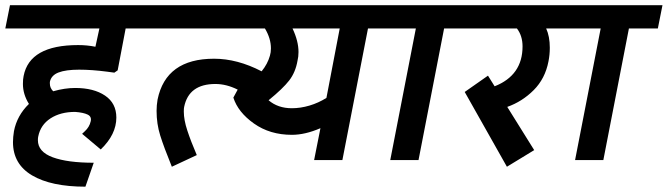

<svg xmlns="http://www.w3.org/2000/svg" viewBox="-50 -602 2511 722"><path d="M422.5 -495 392.5 -337.5 380 -328.8 352.5 -332.5Q295 -340 247.5 -340Q197.5 -340 170 -329.4Q142.5 -318.8 137.5 -293.8V-287.5Q137.5 -271.2 150 -258.8Q193.8 -271.2 232.5 -271.2Q302.5 -271.2 345 -242.5Q387.5 -213.8 387.5 -160Q387.5 -96.2 328.8 -40L258.8 -98.8Q261.2 -101.2 269.4 -108.8Q277.5 -116.2 283.1 -125.6Q288.8 -135 291.2 -146.2Q295 -163.8 279.4 -171.2Q263.8 -178.8 232.5 -181.2Q177.5 -181.2 140 -156.9Q102.5 -132.5 93.8 -88.8Q92.5 -83.8 92.5 -75Q92.5 -31.2 148.1 -10.6Q203.8 10 302.5 10L271.2 100Q142.5 100 70.6 57.5Q-1.2 15 -1.2 -67.5Q-1.2 -86.2 2.5 -108.8Q13.8 -167.5 58.8 -211.2Q36.2 -247.5 36.2 -286.2Q36.2 -305 38.8 -316.2Q61.2 -432.5 243.8 -432.5Q277.5 -432.5 308.8 -426.2L323.8 -495H-30L-12.5 -582.5H575L557.5 -495Z M1333.8 -495 1237.5 0H1131.2L1155 -120Q1097.5 -95 1047.5 -95Q965 -95 905 -137.5Q845 -180 827.5 -235L843.8 -265Q801.2 -286.2 760 -286.2Q660 -286.2 642.5 -200Q641.2 -195 641.2 -182.5Q641.2 -151.2 654.4 -111.2Q667.5 -71.2 690 -18.8L596.2 25Q566.2 -48.8 552.5 -92.5Q538.8 -136.2 538.8 -185Q538.8 -206.2 542.5 -227.5Q573.8 -381.2 755 -381.2Q842.5 -381.2 933.8 -333.8Q956.2 -361.2 965 -392.5Q968.8 -405 968.8 -420Q968.8 -457.5 946.2 -495H515L532.5 -582.5H1462.5L1445 -495ZM1050 -495Q1072.5 -447.5 1072.5 -406.2Q1072.5 -388.8 1068.8 -373.8Q1061.2 -330 1037.5 -299.4Q1013.8 -268.8 960 -225Q995 -195 1047.5 -195Q1080 -195 1113.8 -205Q1147.5 -215 1177.5 -233.8L1227.5 -495Z M1620 -495 1523.8 0H1417.5L1513.8 -495H1402.5L1420 -582.5H1746.2L1728.8 -495Z M2003.8 -495Q2017.5 -465 2017.5 -422.5Q2017.5 -396.2 2012.5 -371.2Q2000 -306.2 1956.9 -263.1Q1913.8 -220 1857.5 -200L1958.8 -37.5Q1942.5 -27.5 1907.5 -6.2Q1872.5 15 1856.2 25L1697.5 -256.2L1785 -317.5L1810 -277.5Q1915 -318.8 1915 -427.5Q1915 -467.5 1893.8 -495H1686.2L1703.8 -582.5H2157.5L2140 -495Z M2315 -495 2218.8 0H2112.5L2208.8 -495H2097.5L2115 -582.5H2441.2L2423.8 -495Z"/></svg>

Font: Cambay
Style: Bold Italic
Weight: 700
Italic angle: -11°
Designer: Pooja Saxena
Foundry: Pooja Saxena
Version: Version 1.006;PS 001.006;hotconv 1.0.70;makeotf.lib2.5.58329